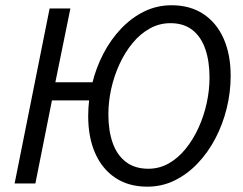

<svg xmlns="http://www.w3.org/2000/svg" viewBox="-20 -688 912 720"><path d="M34.8 0 166.1 -656.3H244L187.6 -379.5H376.6L363.7 -311.5H174.8L112.7 0ZM532.2 12Q462.7 12 413 -20.9Q363.3 -53.8 337 -113.3Q310.7 -172.8 310.7 -252.7Q310.7 -314.1 325.6 -374.4Q340.4 -434.8 368.1 -487.6Q395.8 -540.5 434.7 -581.2Q473.5 -621.8 521 -645.1Q568.5 -668.3 623.6 -668.3Q693 -668.3 742.7 -635.4Q792.4 -602.5 818.7 -543Q845 -483.5 845 -403.6Q845 -342.2 830.2 -281.9Q815.3 -221.5 787.6 -168.7Q759.9 -115.9 721.1 -75.2Q682.2 -34.5 634.7 -11.2Q587.2 12 532.2 12ZM536.4 -55.2Q577.3 -55.2 612.6 -75.1Q647.9 -95 676.1 -129.8Q704.3 -164.7 724.4 -208.7Q744.5 -252.7 755.1 -301.2Q765.7 -349.7 765.7 -397.4Q765.7 -458.4 749.8 -504.3Q734 -550.1 701.4 -575.6Q668.9 -601.1 619.3 -601.1Q577.6 -601.1 541.8 -581.2Q506 -561.3 477.2 -526.5Q448.5 -491.7 428.2 -447.6Q407.9 -403.6 397.1 -355.1Q386.4 -306.6 386.4 -258.9Q386.4 -197.9 402.6 -152Q418.8 -106.2 452.3 -80.7Q485.7 -55.2 536.4 -55.2Z"/></svg>

Font: Source Sans 3 VF
Style: Italic
Weight: 200
Italic angle: -11°
Designer: Paul D. Hunt
Foundry: Adobe Systems Incorporated
Version: Version 3.042;hotconv 1.0.118;makeotfexe 2.5.65603